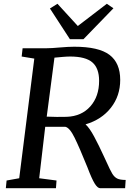

<svg xmlns="http://www.w3.org/2000/svg" viewBox="-20 -999 710 1019"><path d="M297 -747Q343 -751 374 -751Q504 -751 561 -708Q618 -665 618 -575Q618 -490 568.5 -427Q519 -364 434 -339Q455 -320 479.5 -274.5Q504 -229 531 -170L544 -142Q565 -95 576 -77Q587 -59 602 -51.5Q617 -44 647 -44L644 0H512Q498 0 482.5 -25Q467 -50 444 -111Q402 -215 376 -268Q350 -321 327 -326H220L188 -53L280 -41L277 0H11L15 -41L82 -53L162 -688L95 -699L100 -743H229Q253 -743 297 -747ZM334 -379Q413 -382 459.5 -434.5Q506 -487 506 -570Q506 -637 470 -668Q434 -699 352 -699Q336 -699 313 -697Q290 -695 269 -693L228 -380Q251 -379 282 -378.5Q313 -378 334 -379ZM285 -979 393 -861 547 -979 582 -955 423 -791H351L245 -954Z"/></svg>

Font: Koeln Type Serif
Style: Italic
Weight: 400
Italic angle: -8°
Designer: Eben Sorkin
Foundry: Eben Sorkin
Version: Version 2.002